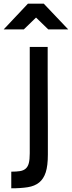

<svg xmlns="http://www.w3.org/2000/svg" viewBox="-30 -948 389 1039"><path d="M228 -694Q228 -614 228 -543.5Q228 -473 228.5 -403.5Q229 -334 229 -262.5Q229 -191 229 -111Q229 -51 217.5 -15.5Q206 20 182 39.5Q158 59 120.5 65Q83 71 31 71V-19Q59 -19 78 -22Q97 -25 109 -35.5Q121 -46 126 -65.5Q131 -85 131 -119V-694ZM121 -928H207L339 -789H231L165 -853L99 -789H-10Z"/></svg>

Font: Panefresco 600wt
Style: Regular
Weight: 600
Designer: Campivisivi
Foundry: Campivisivi & Chank Co
Version: Version 1.001